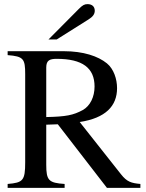

<svg xmlns="http://www.w3.org/2000/svg" viewBox="-20 -910 707 930"><path d="M204 -583C204 -618 221 -625 255 -625C379 -625 438 -581 438 -491C438 -441 417 -397 381 -377C335 -352 300 -345 204 -343ZM660 0V-19C616 -23 595 -29 566 -66L366 -319C491 -338 547 -396 547 -483C547 -527 531 -576 498 -603C455 -638 384 -662 289 -662H17V-643C94 -637 102 -625 102 -551V-124C102 -36 92 -25 17 -19V0H293V-19C216 -24 204 -36 204 -112V-306L260 -308L498 0ZM215 -719H255L409 -816C430 -829 439 -842 439 -858C439 -878 426 -890 404 -890C389 -890 380 -885 362 -867Z"/></svg>

Font: XITS Math
Style: Regular
Weight: 400
Designer: MicroPress Inc., with final additions and corrections provided by Coen Hoffman, Elsevier (retired)
Version: Version 1.302